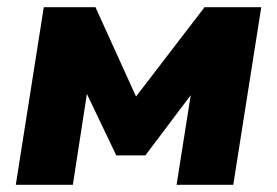

<svg xmlns="http://www.w3.org/2000/svg" viewBox="-20 -515 772 535"><path d="M24 0 102 -495H246L359 -246L550 -495H708L630 0H472L517 -285H538L385 -82H304L207 -285H227L183 0Z"/></svg>

Font: Nunito Sans 11pt Black
Style: Italic
Weight: 900
Italic angle: -9°
Version: Version 3.101;gftools[0.9.27]